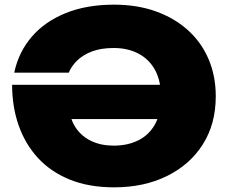

<svg xmlns="http://www.w3.org/2000/svg" viewBox="-20 -788 981 824"><path d="M469 -768Q568 -768 648 -739.5Q728 -711 786 -659Q844 -607 875 -534.5Q906 -462 906 -375Q906 -256 850.5 -168.5Q795 -81 696.5 -32.5Q598 16 470 16Q361 16 279 -17.5Q197 -51 142.5 -110.5Q88 -170 60 -250Q32 -330 32 -424H692V-277H187L276 -327Q281 -275 306 -238.5Q331 -202 372.5 -182.5Q414 -163 468 -163Q529 -163 575 -186.5Q621 -210 646 -256Q671 -302 671 -371Q671 -440 646 -486.5Q621 -533 575 -557.5Q529 -582 468 -582Q414 -582 375.5 -567.5Q337 -553 312 -529Q287 -505 275 -476H41Q60 -565 116.5 -630.5Q173 -696 262.5 -732Q352 -768 469 -768Z"/></svg>

Font: Unbounded ExtraBold
Style: Regular
Weight: 800
Designer: Luke Prowse, Jean-Baptiste Morizot, Fátima Lázaro, Florian Runge
Foundry: NaN
Version: Version 1.701;gftools[0.9.28.dev5+ged2979d]